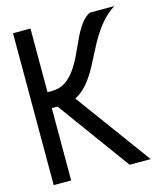

<svg xmlns="http://www.w3.org/2000/svg" viewBox="-118 -889 836 977"><g transform="rotate(-15 300.0 -400.0)"><path d="M65 -381V-465H158Q200 -465 230 -485.5Q260 -506 282.5 -538.5Q305 -571 323.5 -610.5Q342 -650 359.5 -688Q377 -726 398 -755.5Q419 -785 447 -800H576Q529 -769 496 -726.5Q463 -684 438 -637Q413 -590 390 -544.5Q367 -499 339 -462Q311 -425 274 -403Q237 -381 184 -381ZM43 0V-800H135V0ZM443 0 128 -432 220 -456 554 0Z"/></g></svg>

Font: Victor Mono SemiBold
Style: Regular
Weight: 600
Monospace: yes
Designer: Rune Bjørnerås
Version: Version 1.561;gftools[0.9.30]